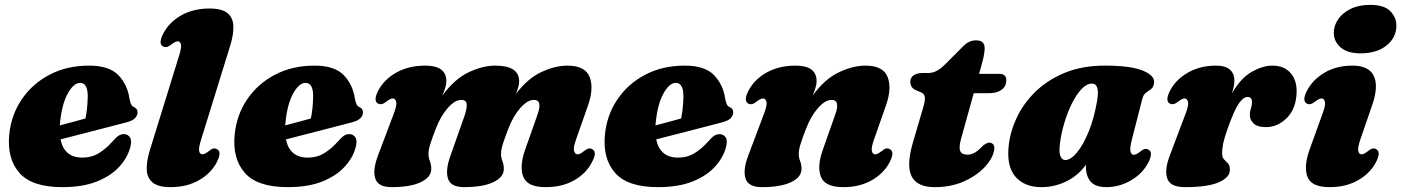

<svg xmlns="http://www.w3.org/2000/svg" viewBox="-20 -755 5766 790"><path d="M516 -149Q505 -106.5 470.8 -69Q436.5 -31.5 378.5 -8.2Q320.5 15 236.5 15Q111.5 15 60 -43.5Q8.5 -102 18 -201Q26 -282 69.5 -346.2Q113 -410.5 184.2 -447.8Q255.5 -485 346.5 -485Q429 -485 466.8 -446Q504.5 -407 513 -348Q515 -336.5 519 -327.2Q523 -318 530 -315Q546 -308.5 546 -293Q546 -280.5 536.2 -269.5Q526.5 -258.5 500 -251.5Q471.5 -244 425 -232Q378.5 -220 326.2 -206.5Q274 -193 229 -181.5Q244.5 -106.5 319 -106.5Q357 -106.5 387 -125Q417 -143.5 442 -172Q458 -190.5 468.5 -197Q479 -203.5 491.5 -203Q506 -202.5 514.8 -189.8Q523.5 -177 516 -149ZM227 -250Q226.5 -244.5 226 -239Q253.5 -246.5 281.5 -253.8Q309.5 -261 331.5 -267.5Q335.5 -285.5 338 -308.8Q340.5 -332 341 -359Q341 -414 309.5 -414Q283 -414 258.8 -370.2Q234.5 -326.5 227 -250Z M927 -566.5 807.5 -180.5Q796.5 -146 799.5 -133Q802.5 -120 812.5 -120Q822 -120 837.5 -132Q849.5 -142 857.2 -143.8Q865 -145.5 872.5 -141.5Q894 -130.5 872.5 -88.5Q848.5 -42 798.8 -13.5Q749 15 681.5 15Q631 15 608 -4Q585 -23 583.8 -57.5Q582.5 -92 597 -138.5L716.5 -524.5Q727.5 -559 724.5 -572Q721.5 -585 711.5 -585Q702 -585 686.5 -573Q674.5 -563.5 666.8 -561.8Q659 -560 651.5 -563.5Q630 -574.5 651.5 -616.5Q675.5 -663 725.2 -691.5Q775 -720 842.5 -720Q893 -720 916 -701Q939 -682 940.2 -647.5Q941.5 -613 927 -566.5Z M1443.5 -149Q1432.5 -106.5 1398.2 -69Q1364 -31.5 1306 -8.2Q1248 15 1164 15Q1039 15 987.5 -43.5Q936 -102 945.5 -201Q953.5 -282 997 -346.2Q1040.5 -410.5 1111.8 -447.8Q1183 -485 1274 -485Q1356.5 -485 1394.2 -446Q1432 -407 1440.5 -348Q1442.5 -336.5 1446.5 -327.2Q1450.5 -318 1457.5 -315Q1473.5 -308.5 1473.5 -293Q1473.5 -280.5 1463.8 -269.5Q1454 -258.5 1427.5 -251.5Q1399 -244 1352.5 -232Q1306 -220 1253.8 -206.5Q1201.5 -193 1156.5 -181.5Q1172 -106.5 1246.5 -106.5Q1284.5 -106.5 1314.5 -125Q1344.5 -143.5 1369.5 -172Q1385.5 -190.5 1396 -197Q1406.5 -203.5 1419 -203Q1433.5 -202.5 1442.2 -189.8Q1451 -177 1443.5 -149ZM1154.5 -250Q1154 -244.5 1153.5 -239Q1181 -246.5 1209 -253.8Q1237 -261 1259 -267.5Q1263 -285.5 1265.5 -308.8Q1268 -332 1268.5 -359Q1268.5 -414 1237 -414Q1210.5 -414 1186.2 -370.2Q1162 -326.5 1154.5 -250Z M1833 -113 1891 -277.5Q1902.5 -311 1900.2 -327.5Q1898 -344 1878 -344Q1852 -344 1822.5 -310.8Q1793 -277.5 1772.5 -224Q1758.5 -188 1750.8 -163.2Q1743 -138.5 1743 -122.5Q1743 -106 1748.8 -92Q1754.5 -78 1754.5 -60Q1754.5 -26 1711.5 -5.5Q1668.5 15 1591 15Q1536.5 15 1524.5 -19.5Q1512.5 -54 1534.5 -113L1601 -289.5Q1614 -323.5 1610 -336.8Q1606 -350 1596 -350Q1586.5 -350 1571 -338Q1559 -328.5 1551.2 -326.8Q1543.5 -325 1536 -328.5Q1514.5 -339.5 1536 -381.5Q1560 -428 1610.8 -456.5Q1661.5 -485 1730 -485Q1816.5 -485 1816.5 -421Q1816.5 -408 1811.8 -393Q1807 -378 1800 -361.5Q1850 -430 1908 -457.5Q1966 -485 2017.5 -485Q2116 -485 2116 -421Q2116 -409.5 2112.5 -396.5Q2109 -383.5 2103 -369Q2152.5 -433.5 2208.8 -459.2Q2265 -485 2315 -485Q2387.5 -485 2406 -438.5Q2424.5 -392 2399 -320L2350 -180.5Q2338 -147 2342.2 -133.5Q2346.5 -120 2356 -120Q2367 -120 2381 -132Q2394 -142 2401.8 -143.8Q2409.5 -145.5 2416 -141.5Q2439 -130.5 2416 -88.5Q2393 -42 2343.2 -13.5Q2293.5 15 2225 15Q2150 15 2133.2 -27.5Q2116.5 -70 2140.5 -138.5L2189.5 -277.5Q2215 -344 2176.5 -344Q2150.5 -344 2121 -310.8Q2091.5 -277.5 2071 -224Q2057 -188 2049.2 -163.2Q2041.5 -138.5 2041.5 -122.5Q2041.5 -106 2047.2 -92Q2053 -78 2053 -60Q2053 -26 2010 -5.5Q1967 15 1889.5 15Q1835 15 1823.5 -19.5Q1812 -54 1833 -113Z M2967 -149Q2956 -106.5 2921.8 -69Q2887.5 -31.5 2829.5 -8.2Q2771.5 15 2687.5 15Q2562.5 15 2511 -43.5Q2459.5 -102 2469 -201Q2477 -282 2520.5 -346.2Q2564 -410.5 2635.2 -447.8Q2706.5 -485 2797.5 -485Q2880 -485 2917.8 -446Q2955.5 -407 2964 -348Q2966 -336.5 2970 -327.2Q2974 -318 2981 -315Q2997 -308.5 2997 -293Q2997 -280.5 2987.2 -269.5Q2977.5 -258.5 2951 -251.5Q2922.5 -244 2876 -232Q2829.5 -220 2777.2 -206.5Q2725 -193 2680 -181.5Q2695.5 -106.5 2770 -106.5Q2808 -106.5 2838 -125Q2868 -143.5 2893 -172Q2909 -190.5 2919.5 -197Q2930 -203.5 2942.5 -203Q2957 -202.5 2965.8 -189.8Q2974.5 -177 2967 -149ZM2678 -250Q2677.5 -244.5 2677 -239Q2704.5 -246.5 2732.5 -253.8Q2760.5 -261 2782.5 -267.5Q2786.5 -285.5 2789 -308.8Q2791.5 -332 2792 -359Q2792 -414 2760.5 -414Q2734 -414 2709.8 -370.2Q2685.5 -326.5 2678 -250Z M3059.5 -328.5Q3038 -339.5 3059.5 -381.5Q3083.5 -428 3134.2 -456.5Q3185 -485 3253.5 -485Q3340 -485 3340 -421Q3340 -408 3335.2 -393Q3330.5 -378 3323.5 -361.5Q3373.5 -430 3431.5 -457.5Q3489.5 -485 3541 -485Q3613.5 -485 3632 -438.5Q3650.5 -392 3625 -320L3576 -180.5Q3564 -146.5 3567.5 -133.2Q3571 -120 3581 -120Q3590.5 -120 3606 -132Q3618 -142 3625.8 -143.8Q3633.5 -145.5 3641 -141.5Q3662.5 -130.5 3641 -88.5Q3617 -42 3567.2 -13.5Q3517.5 15 3450 15Q3374.5 15 3357.8 -27.5Q3341 -70 3365.5 -138.5L3414.5 -277.5Q3440 -344 3401.5 -344Q3375.5 -344 3346 -310.8Q3316.5 -277.5 3296 -224Q3282 -188 3274.2 -163.2Q3266.5 -138.5 3266.5 -122.5Q3266.5 -106 3272.2 -92Q3278 -78 3278 -60Q3278 -26 3235 -5.5Q3192 15 3114.5 15Q3060 15 3048 -19.5Q3036 -54 3058 -113L3124.5 -289.5Q3137.5 -323.5 3133.5 -336.8Q3129.5 -350 3119.5 -350Q3110 -350 3094.5 -338Q3082.5 -328.5 3074.8 -326.8Q3067 -325 3059.5 -328.5Z M3769.5 -375 3749.5 -383.5Q3725.5 -393.5 3725.5 -419Q3725.5 -435.5 3739.2 -445Q3753 -454.5 3776 -454.5H3797Q3817.5 -454.5 3834.2 -463.5Q3851 -472.5 3868 -489.5L3945 -566.5Q3967.5 -589 3996.5 -589Q4031.5 -589 4031.5 -556.5Q4031.5 -548 4029.2 -532.8Q4027 -517.5 4021.5 -498L4008.5 -451H4093Q4120.5 -451 4120.5 -424.5Q4120.5 -400 4101.2 -385.8Q4082 -371.5 4049.5 -371.5H3986.5L3934 -182.5Q3924.5 -147.5 3931.2 -133Q3938 -118.5 3961.5 -118.5Q3989 -118.5 4018.5 -149.5Q4036.5 -168 4050.5 -168Q4060.5 -168 4066.8 -160.8Q4073 -153.5 4071 -140.5Q4066.5 -106 4034 -70Q4001.5 -34 3948 -9.5Q3894.5 15 3826.5 15Q3753 15 3730.8 -29.8Q3708.5 -74.5 3736.5 -169.5L3777.5 -309Q3787.5 -342 3785.2 -355.8Q3783 -369.5 3769.5 -375Z M4637 -180Q4628 -145 4631.5 -131.5Q4635 -118 4645 -118Q4654.5 -118 4670 -130Q4682 -140 4689.8 -141.8Q4697.5 -143.5 4705 -139.5Q4726.5 -128.5 4705 -86.5Q4681.5 -41 4633.8 -13Q4586 15 4532.5 15Q4487 15 4467.5 -7.8Q4448 -30.5 4448 -69.5Q4448 -73.5 4448 -77.5Q4418.5 -34.5 4369.5 -9.8Q4320.5 15 4264.5 15Q4194.5 15 4157.2 -29Q4120 -73 4131 -161Q4138.5 -220.5 4167 -278Q4195.5 -335.5 4245.2 -382.2Q4295 -429 4365 -457Q4435 -485 4525.5 -485Q4633 -485 4682.8 -464.2Q4732.5 -443.5 4728.5 -413.5Q4726 -395.5 4716 -388.2Q4706 -381 4695.5 -373.8Q4685 -366.5 4680 -348ZM4341 -163.5Q4336.5 -125.5 4343.8 -111Q4351 -96.5 4363 -96.5Q4385.5 -96.5 4411.2 -127.5Q4437 -158.5 4459.2 -212.8Q4481.5 -267 4493.5 -336.5Q4500.5 -375.5 4495 -393.2Q4489.5 -411 4473 -411Q4451 -411 4429.5 -388Q4408 -365 4389.8 -328Q4371.5 -291 4358.8 -247.5Q4346 -204 4341 -163.5Z M4794 -328.5Q4772.5 -339.5 4794 -381.5Q4818 -428 4868.2 -456.5Q4918.5 -485 4983.5 -485Q5059 -485 5059 -421Q5059 -410 5056 -397Q5053 -384 5048.5 -370.5Q5086.5 -435.5 5131.8 -460.2Q5177 -485 5215 -485Q5264 -485 5290.5 -454.2Q5317 -423.5 5315 -373.5Q5312.5 -307 5274.8 -269.5Q5237 -232 5189 -232Q5153 -232 5137.8 -247.2Q5122.5 -262.5 5122.5 -281Q5122.5 -295.5 5127 -308.8Q5131.5 -322 5131.5 -335Q5131.5 -356 5113 -356Q5096 -356 5077.2 -329.2Q5058.5 -302.5 5030.5 -224Q5018 -188 5013.2 -166.2Q5008.5 -144.5 5008.5 -126Q5008.5 -107.5 5016.5 -99.2Q5024.5 -91 5032.5 -82.8Q5040.5 -74.5 5040.5 -56Q5040.5 -25 4995 -5Q4949.5 15 4856 15Q4796 15 4783.2 -19.5Q4770.5 -54 4792.5 -113L4859 -289.5Q4872 -323.5 4868 -336.8Q4864 -350 4854 -350Q4844.5 -350 4829 -338Q4817 -328.5 4809.2 -326.8Q4801.5 -325 4794 -328.5Z M5578 -535.5Q5524 -535.5 5496 -560Q5468 -584.5 5468 -620Q5468 -649.5 5486 -675.8Q5504 -702 5537.5 -718.5Q5571 -735 5618 -735Q5674.5 -735 5700 -709.5Q5725.5 -684 5725.5 -649.5Q5725.5 -600.5 5685.2 -568Q5645 -535.5 5578 -535.5ZM5577 -180.5Q5565.5 -146.5 5568.8 -133.2Q5572 -120 5582 -120Q5591.5 -120 5607 -132Q5619 -142 5626.8 -143.8Q5634.5 -145.5 5642 -141.5Q5663.5 -130.5 5642 -88.5Q5618 -42 5568.2 -13.5Q5518.5 15 5451 15Q5375.5 15 5359.5 -27.8Q5343.5 -70.5 5368.5 -140L5422.5 -289.5Q5435 -323.5 5431.2 -336.8Q5427.5 -350 5417.5 -350Q5408 -350 5392.5 -338Q5380.5 -328.5 5372.8 -326.8Q5365 -325 5357.5 -328.5Q5336 -339.5 5357.5 -381.5Q5381.5 -427.5 5430.2 -456.2Q5479 -485 5545 -485Q5612 -485 5632.5 -442.8Q5653 -400.5 5626 -322.5Z"/></svg>

Font: Fraunces 9pt S000 Black
Style: Italic
Weight: 900
Italic angle: -16°
Version: Version 1.000; ttfautohint (v1.8.3)